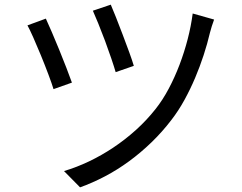

<svg xmlns="http://www.w3.org/2000/svg" viewBox="-20 -772 1040 825"><path d="M456 -752Q464 -734 478 -698.5Q492 -663 507 -623.5Q522 -584 535.5 -547Q549 -510 555 -489L477 -462Q471 -483 458.5 -520Q446 -557 431.5 -596Q417 -635 402.5 -670.5Q388 -706 379 -726ZM900 -688Q895 -675 890 -659Q885 -643 882 -631Q871 -584 855 -535Q839 -486 818.5 -437.5Q798 -389 772.5 -342.5Q747 -296 716 -256Q677 -205 631 -160.5Q585 -116 534.5 -79Q484 -42 430.5 -14Q377 14 324 33L255 -37Q309 -53 362.5 -78.5Q416 -104 467 -138Q518 -172 564 -213.5Q610 -255 648 -303Q679 -342 705 -391Q731 -440 751.5 -494Q772 -548 786.5 -604Q801 -660 808 -714ZM177 -692Q187 -671 202.5 -634.5Q218 -598 234.5 -558Q251 -518 265.5 -480Q280 -442 289 -417L210 -389Q203 -412 188 -452Q173 -492 156 -533.5Q139 -575 123 -611Q107 -647 98 -663Z"/></svg>

Font: SpoqaHanSansJP-Regular
Style: Regular
Weight: 400
Designer: [Source Han Sans]
Ryoko NISHIZUKA  (kana & ideographs); Paul D. Hunt (Latin, Greek & Cyrillic); Wenlong ZHANG  (bopomofo
Foundry: Spoqa (http://bi.spoqa.com)
Version: Version 1.002.20150607